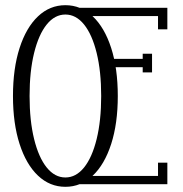

<svg xmlns="http://www.w3.org/2000/svg" viewBox="-20 -710 707 740"><path d="M589 -597V-648H276V-680H625V-597ZM276 0V-32H589V-83H625V0ZM530 -431V-451H406V-483H530V-503H566V-431ZM232 10Q172 10 126.5 -33Q81 -76 55.5 -155Q30 -234 30 -340Q30 -446 55.5 -525Q81 -604 126.5 -647Q172 -690 232 -690Q292 -690 337.5 -647Q383 -604 408.5 -525Q434 -446 434 -340Q434 -234 408.5 -155Q383 -76 337.5 -33Q292 10 232 10ZM232 -26Q273 -26 304 -64.5Q335 -103 352.5 -174Q370 -245 370 -340Q370 -435 352.5 -506Q335 -577 304 -615.5Q273 -654 232 -654Q191 -654 160 -615.5Q129 -577 111.5 -506Q94 -435 94 -340Q94 -245 111.5 -174Q129 -103 160 -64.5Q191 -26 232 -26Z"/></svg>

Font: Margherita Variable
Style: Regular
Weight: 400
Designer: James Puckett
Foundry: Dunwich Type Founders
Version: Version 1.008